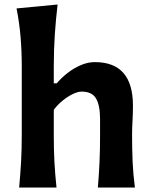

<svg xmlns="http://www.w3.org/2000/svg" viewBox="-20 -841 681 861"><path d="M65.9 0Q71.3 -59.6 74.5 -115Q77.6 -170.4 77.6 -238.3V-543Q77.6 -610.4 72.3 -674.8Q66.9 -739.3 54.2 -803.2L238.3 -820.8Q230.5 -755.4 225.8 -686.5Q221.2 -617.7 221.2 -543V-467.3H234.4Q253.9 -490.7 281.7 -512.7Q309.6 -534.7 341.6 -548.6Q373.5 -562.5 405.3 -562.5Q576.2 -562.5 576.2 -367.2Q576.2 -331.5 574.2 -298.6Q572.3 -265.6 572.3 -238.3Q572.3 -170.4 574.7 -115Q577.1 -59.6 585 0H418.9Q423.8 -59.6 426.3 -114Q428.7 -168.5 428.7 -231V-307.6Q428.7 -368.7 410.6 -399.4Q392.6 -430.2 346.2 -430.2Q328.6 -430.2 305.7 -418.9Q282.7 -407.7 260.3 -389.4Q237.8 -371.1 221.2 -348.6V-231Q221.2 -168.5 224.1 -114Q227.1 -59.6 233.4 0Z"/></svg>

Font: Pinar DS4-SemiBold
Style: Regular
Weight: 600
Designer: Amin Abedi
Version: Version 2.000